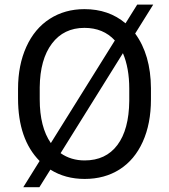

<svg xmlns="http://www.w3.org/2000/svg" viewBox="-20 -760 728 826"><path d="M629.4 -332.5Q629.4 -228 594.2 -150.1Q559.1 -72.3 494.6 -31.2Q430.2 9.8 344.2 9.8Q260.7 9.8 196.8 -30.3L149.4 45.4H80.1L150.4 -67.4Q57.6 -161.1 57.6 -336.9V-377.4Q57.6 -480 93.3 -558.6Q128.9 -637.2 194.1 -679Q259.3 -720.7 343.3 -720.7Q447.8 -720.7 520 -659.7L570.3 -740.2H639.2L561.5 -615.7Q628.4 -524.4 629.4 -380.9ZM150.9 -332.5Q150.9 -213.4 198.7 -144.5L474.1 -585.9Q424.3 -640.1 343.3 -640.1Q254.4 -640.1 203.4 -572.5Q152.3 -504.9 150.9 -384.8ZM536.1 -378.4Q536.1 -467.3 508.8 -531.2L240.7 -101.1Q285.2 -69.8 344.2 -69.8Q435.1 -69.8 484.9 -136Q534.7 -202.1 536.1 -325.7Z"/></svg>

Font: Roboto-ThirdPerson-AD3FC
Style: ThirdPerson-AD3FC
Weight: 400
Designer: Google
Version: Version 2.137; 2017